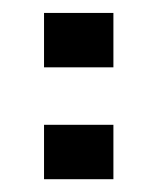

<svg xmlns="http://www.w3.org/2000/svg" viewBox="-20 -280 246 300"><path d="M48.8 -259.8C48.8 -221.7 48.8 -193.4 48.8 -174.8C96.7 -174.8 132.8 -174.8 157.2 -174.8C157.2 -212.9 157.2 -241.2 157.2 -259.8ZM48.8 -85C48.8 -46.9 48.8 -18.6 48.8 0C96.7 0 132.8 0 157.2 0C157.2 -38.1 157.2 -66.4 157.2 -85Z"/></svg>

Font: DropForged
Style: Regular
Weight: 400
Designer: Antoine
Version: Version 1.0